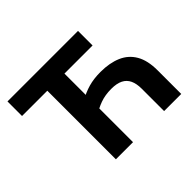

<svg xmlns="http://www.w3.org/2000/svg" viewBox="-158 -958 1188 1188"><g transform="rotate(-45 436.0 -364.0)"><path d="M560.5 -449.7Q640.1 -449.7 698 -424.8Q755.9 -399.9 786.9 -346.4Q817.9 -293 817.9 -206.5V0H668V-195.8Q668 -240.2 654.1 -269.8Q640.1 -299.3 610.8 -314Q581.5 -328.6 534.2 -328.6Q480 -328.6 437 -313Q394 -297.4 360.8 -273.9V-396Q408.7 -423.3 455.3 -436.5Q502 -449.7 560.5 -449.7ZM396 -625V0H246.1V-625ZM24.9 -600.1V-727.5H642.1V-600.1Z"/></g></svg>

Font: Inter 28pt
Style: Bold
Weight: 700
Designer: Rasmus Andersson
Foundry: rsms
Version: Version 4.001;git-66647c0bb